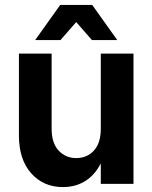

<svg xmlns="http://www.w3.org/2000/svg" viewBox="-20 -748 620 781"><path d="M236 13Q157 13 107 -43Q57 -99 57 -197V-530H190V-224Q190 -166 218.5 -135.5Q247 -105 290 -105Q334 -105 362 -135.5Q390 -166 390 -224H419Q419 -150 396 -96.5Q373 -43 332 -15Q291 13 236 13ZM390 0V-530H523V0ZM354 -585 229 -728H355L457 -585ZM123 -585 225 -728H351L226 -585Z"/></svg>

Font: Radio Canada Big SemiBold
Style: Regular
Weight: 600
Designer: Étienne Aubert Bonn
Foundry: Coppers and Brasses
Version: Version 1.001